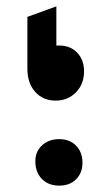

<svg xmlns="http://www.w3.org/2000/svg" viewBox="-20 -578 344 603"><path d="M166 5Q132 5 111.5 -16Q91 -37 91 -72Q91 -102 112 -121.5Q133 -141 166 -141Q199 -141 219 -120.5Q239 -100 239 -67Q239 -35 219 -15Q199 5 166 5ZM166 -435Q201 -435 222.5 -412.5Q244 -390 244 -354Q244 -314 218.5 -288Q193 -262 155 -262Q115 -262 90.5 -289.5Q66 -317 66 -362V-525L157 -558V-435Z"/></svg>

Font: Space Grotesk SemiBold
Style: Regular
Weight: 600
Designer: Florian Karsten
Foundry: Florian Karsten
Version: Version 2.000